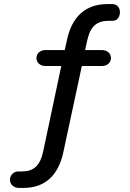

<svg xmlns="http://www.w3.org/2000/svg" viewBox="-20 -734 640 943"><path d="M95 189C202 189 267 126 291 14L382 -410H482C507 -410 525 -427 525 -449C525 -471 507 -488 482 -488H398L408 -534C424 -607 456 -632 517 -632H535C555 -632 569 -650 569 -674C569 -697 555 -714 531 -714H508C398 -714 333 -650 309 -538L298 -488H202C177 -488 159 -471 159 -449C159 -427 177 -410 202 -410H281L192 10C177 81 144 108 88 108H70C47 108 29 126 29 149C29 172 48 189 73 189Z"/></svg>

Font: Nunito SemiBold
Style: Regular
Weight: 600
Designer: Vernon Adams
Foundry: Vernon Adams
Version: Version 3.602